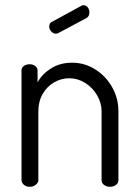

<svg xmlns="http://www.w3.org/2000/svg" viewBox="-20 -721 536 741"><path d="M195.6 -591Q186 -591 178 -599.4Q170 -607.9 170 -618.7Q170 -632 181 -637L293 -698Q296 -701 301 -701Q312.4 -701 318.7 -692.4Q325 -683.9 325 -672.9Q325 -657 313 -651L206.3 -594.1Q202 -591 195.6 -591ZM95 0Q81 0 72 -8Q63 -16 63 -26V-449Q63 -459.8 72 -466.4Q81 -473 94.8 -473Q107.4 -473 116.2 -466Q125 -459 125 -449V-403Q142 -435 176.9 -457Q211.7 -479 258.5 -479Q306.3 -479 347.2 -453.5Q388 -428 412.5 -385Q437 -342 437 -292V-26Q437 -14 427.1 -7Q417.2 0 404 0Q392 0 382 -7Q372 -14 372 -26V-292Q372 -323.5 354.8 -353.2Q337.6 -382.8 308.8 -400.9Q280 -419 247.5 -419Q216.8 -419 189.4 -403.5Q162 -388 145 -358.9Q128 -329.8 128 -292V-26Q128 -16 118.1 -8Q108.2 0 95 0Z"/></svg>

Font: Dosis
Style: Regular
Weight: 400
Designer: Edgar Tolentino, Pablo Impallari, Igino Marini
Foundry: Edgar Tolentino, Pablo Impallari, Igino Marini
Version: Version 1.007;Glyphs 3.1.1 (3134)